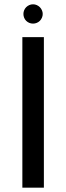

<svg xmlns="http://www.w3.org/2000/svg" viewBox="-20 -873 308 893"><path d="M184.1 0H84V-700.2H184.1ZM178.7 -808.1Q178.7 -798.8 175 -790.5Q171.4 -782.2 165.3 -776.1Q159.2 -770 150.9 -766.6Q142.6 -763.2 133.8 -763.2Q124.5 -763.2 116.2 -766.6Q107.9 -770 101.8 -776.1Q95.7 -782.2 92.3 -790.5Q88.9 -798.8 88.9 -808.1Q88.9 -816.9 92.3 -825.2Q95.7 -833.5 101.8 -839.6Q107.9 -845.7 116.2 -849.4Q124.5 -853 133.8 -853Q142.6 -853 150.9 -849.4Q159.2 -845.7 165.3 -839.6Q171.4 -833.5 175 -825.2Q178.7 -816.9 178.7 -808.1Z"/></svg>

Font: Bruno Ace
Style: Regular
Weight: 400
Designer: Astigmatic (AOETI)
Foundry: Astigmatic (AOETI)
Version: Version 1.000